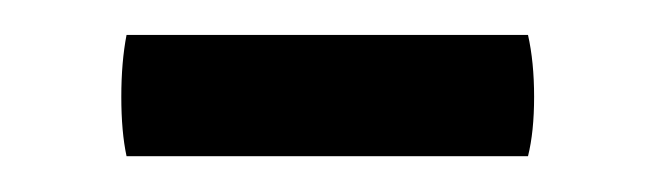

<svg xmlns="http://www.w3.org/2000/svg" viewBox="-20 -320 376 110"><path d="M52.5 -230.5Q49.5 -244.5 49.5 -264.5Q49.5 -284.5 52.5 -300H282.5Q286 -284.5 286 -264.5Q286 -244.5 282.5 -230.5Z"/></svg>

Font: Signika SC Light
Style: Regular
Weight: 300
Designer: Anna Giedryś
Foundry: Anna Giedryś
Version: Version 2.000; ttfautohint (v1.8.3) -l 8 -r 50 -G 200 -x 9 -